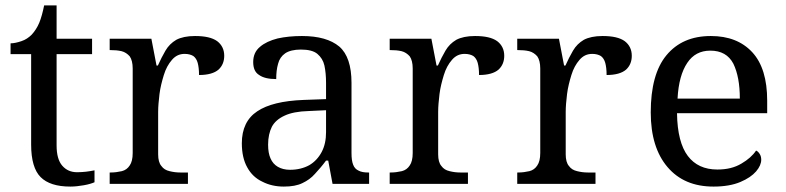

<svg xmlns="http://www.w3.org/2000/svg" viewBox="-20 -679 2903 709"><path d="M240 10C189 10 153 -2 130 -25C107 -48 95 -88 95 -145V-479H19V-519C31 -519 44 -522 59 -527C74 -532 86 -540 97 -551C108 -563 118 -578 125 -595C132 -612 138 -634 143 -659H189V-536H320V-479H189V-142C189 -108 196 -83 210 -67C224 -51 242 -43 265 -43C277 -43 288 -44 298 -45C308 -46 318 -48 329 -50V-6C320 -2 307 2 290 5C273 8 256 10 240 10Z M674 0H385V-42H388C403 -42 417 -44 430 -47C442 -50 452 -57 459 -68C466 -78 470 -93 470 -114V-426C470 -446 466 -461 459 -471C451 -480 441 -487 429 -490C416 -493 403 -494 388 -494H385V-536H539L558 -437H563C572 -457 581 -475 591 -492C601 -509 614 -522 631 -532C648 -541 671 -546 700 -546C737 -546 764 -540 782 -527C799 -514 808 -496 808 -473C808 -452 801 -435 787 -422C772 -409 748 -402 715 -402C715 -421 713 -436 710 -447C707 -458 701 -467 694 -472C686 -477 675 -480 662 -480C643 -480 628 -473 615 -458C602 -443 592 -425 585 -402C578 -379 572 -356 569 -332C566 -307 564 -285 564 -266V-109C564 -90 568 -75 576 -66C583 -56 593 -50 606 -47C618 -44 631 -42 646 -42H674V0Z M1028 10C999 10 972 4 949 -8C925 -19 906 -37 893 -61C880 -84 873 -114 873 -150C873 -203 892 -243 930 -268C967 -293 1024 -307 1101 -310L1184 -313V-373C1184 -397 1182 -418 1178 -437C1174 -455 1165 -469 1152 -480C1139 -491 1118 -496 1091 -496C1066 -496 1046 -491 1033 -482C1020 -473 1011 -460 1007 -444C1002 -427 1000 -408 1000 -387C972 -387 951 -392 937 -402C922 -411 915 -427 915 -450C915 -473 923 -492 940 -506C956 -520 978 -530 1005 -537C1032 -543 1062 -546 1095 -546C1156 -546 1202 -533 1233 -507C1263 -481 1278 -436 1278 -373V-114C1278 -95 1280 -81 1284 -71C1288 -60 1295 -53 1304 -49C1313 -44 1325 -42 1340 -42H1343V0H1208L1192 -86H1184C1170 -67 1156 -51 1143 -37C1130 -22 1114 -11 1097 -3C1079 6 1056 10 1028 10ZM1051 -52C1078 -52 1102 -58 1122 -69C1141 -80 1157 -97 1168 -118C1179 -139 1184 -163 1184 -191V-272L1120 -269C1082 -268 1052 -262 1031 -252C1009 -242 993 -228 984 -211C975 -193 970 -171 970 -145C970 -124 973 -107 979 -94C985 -80 994 -70 1006 -63C1018 -56 1033 -52 1051 -52Z M1708 0H1419V-42H1422C1437 -42 1451 -44 1464 -47C1476 -50 1486 -57 1493 -68C1500 -78 1504 -93 1504 -114V-426C1504 -446 1500 -461 1493 -471C1485 -480 1475 -487 1463 -490C1450 -493 1437 -494 1422 -494H1419V-536H1573L1592 -437H1597C1606 -457 1615 -475 1625 -492C1635 -509 1648 -522 1665 -532C1682 -541 1705 -546 1734 -546C1771 -546 1798 -540 1816 -527C1833 -514 1842 -496 1842 -473C1842 -452 1835 -435 1821 -422C1806 -409 1782 -402 1749 -402C1749 -421 1747 -436 1744 -447C1741 -458 1735 -467 1728 -472C1720 -477 1709 -480 1696 -480C1677 -480 1662 -473 1649 -458C1636 -443 1626 -425 1619 -402C1612 -379 1606 -356 1603 -332C1600 -307 1598 -285 1598 -266V-109C1598 -90 1602 -75 1610 -66C1617 -56 1627 -50 1640 -47C1652 -44 1665 -42 1680 -42H1708V0Z M2179 0H1890V-42H1893C1908 -42 1922 -44 1935 -47C1947 -50 1957 -57 1964 -68C1971 -78 1975 -93 1975 -114V-426C1975 -446 1971 -461 1964 -471C1956 -480 1946 -487 1934 -490C1921 -493 1908 -494 1893 -494H1890V-536H2044L2063 -437H2068C2077 -457 2086 -475 2096 -492C2106 -509 2119 -522 2136 -532C2153 -541 2176 -546 2205 -546C2242 -546 2269 -540 2287 -527C2304 -514 2313 -496 2313 -473C2313 -452 2306 -435 2292 -422C2277 -409 2253 -402 2220 -402C2220 -421 2218 -436 2215 -447C2212 -458 2206 -467 2199 -472C2191 -477 2180 -480 2167 -480C2148 -480 2133 -473 2120 -458C2107 -443 2097 -425 2090 -402C2083 -379 2077 -356 2074 -332C2071 -307 2069 -285 2069 -266V-109C2069 -90 2073 -75 2081 -66C2088 -56 2098 -50 2111 -47C2123 -44 2136 -42 2151 -42H2179V0Z M2615 10C2542 10 2486 -14 2445 -62C2404 -110 2383 -177 2383 -264C2383 -357 2402 -428 2441 -475C2480 -522 2534 -546 2605 -546C2670 -546 2721 -526 2758 -486C2795 -446 2813 -386 2813 -307V-261H2480C2481 -188 2495 -136 2520 -103C2545 -70 2581 -53 2629 -53C2664 -53 2693 -60 2718 -75C2742 -89 2760 -105 2772 -123C2777 -121 2781 -117 2785 -111C2789 -105 2791 -98 2791 -89C2791 -76 2785 -61 2772 -46C2759 -31 2740 -18 2714 -7C2688 4 2655 10 2615 10ZM2482 -315H2712C2712 -368 2704 -411 2688 -444C2671 -476 2643 -492 2603 -492C2566 -492 2538 -477 2518 -447C2497 -416 2485 -372 2482 -315Z"/></svg>

Font: NameLogos Serif
Style: Regular
Weight: 500
Version: Version 0.1